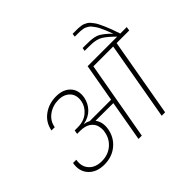

<svg xmlns="http://www.w3.org/2000/svg" viewBox="-215 -1325 1626 1626"><g transform="rotate(-45 597.5 -512.0)"><path d="M634.8 0H595.2L659.2 -365.2L446.8 -366.2Q484.4 -315.9 472.2 -241.2Q457 -154.8 392.8 -102.3Q328.6 -49.8 237.8 -49.8Q145.5 -49.8 94.5 -105Q43.5 -160.2 59.1 -248H98.1Q85.4 -176.3 126.2 -131.1Q167 -85.9 242.2 -85.9Q317.4 -85.9 369.6 -129.4Q421.9 -172.9 434.1 -243.2Q438.5 -261.2 437 -279.5Q435.5 -297.9 431.2 -315.2Q426.8 -332.5 415.3 -347.7Q403.8 -362.8 387.9 -373.8Q372.1 -384.8 347.9 -391.4Q323.7 -397.9 293.9 -397.9H257.8L264.2 -433.1H299.8Q375 -433.1 422.4 -473.6Q469.7 -514.2 479 -567.9Q490.7 -635.3 453.1 -674.6Q415.5 -713.9 350.1 -713.9Q281.2 -713.9 227.8 -675Q174.3 -636.2 164.1 -571.8H125Q139.6 -653.3 204.6 -701.2Q269.5 -749 356.9 -749Q439.9 -749 485.6 -701.2Q531.2 -653.3 518.1 -574.2Q506.8 -514.2 465.8 -471.7Q424.8 -429.2 357.9 -417V-416Q385.7 -412.1 409.2 -398.9H666L726.1 -740.2H1080.1Q1048.8 -772 1024.9 -791.7Q1001 -811.5 981.2 -823.7Q961.4 -835.9 937.3 -841.6Q913.1 -847.2 892.6 -848.6Q872.1 -850.1 835.9 -850.1H799.8L805.2 -878.9H840.8Q877 -878.9 896.2 -877.7Q915.5 -876.5 940.2 -871.6Q964.8 -866.7 983.2 -856.2Q1001.5 -845.7 1024.7 -827.1Q1047.9 -808.6 1075.2 -779.8Q1063 -814 1051.5 -840.8Q1040 -867.7 1029.8 -888.9Q1019.5 -910.2 1008.3 -926Q997.1 -941.9 987.8 -953.1Q978.5 -964.4 966.3 -971.9Q954.1 -979.5 944.1 -983.9Q934.1 -988.3 919.2 -990.5Q904.3 -992.7 892.3 -993.4Q880.4 -994.1 861.8 -994.1H826.2L830.1 -1023.9H866.2Q886.7 -1023.9 899.7 -1023.4Q912.6 -1022.9 928.7 -1020.5Q944.8 -1018.1 955.6 -1013.9Q966.3 -1009.8 979.5 -1002.2Q992.7 -994.6 1002.2 -983.9Q1011.7 -973.1 1023.4 -957.5Q1035.2 -941.9 1045.2 -921.6Q1055.2 -901.4 1067.4 -874.3Q1079.6 -847.2 1091.6 -814.2Q1103.5 -781.2 1117.2 -740.2H1194.8L1189 -705.1H1038.1L914.1 0H873L997.1 -705.1H759.8Z"/></g></svg>

Font: SVN-Poppins ExtraLight
Style: Italic
Weight: 200
Italic angle: -10°
Designer: Ninad Kale (Devanagari), Jonny Pinhorn (Latin)
Foundry: Indian Type Foundry
Version: Version 3.002 2017